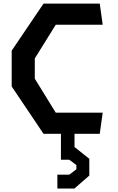

<svg xmlns="http://www.w3.org/2000/svg" viewBox="-20 -750 660 1076"><path d="M224 0H321.5V145H368L408 175V199L368 229H301.5V306.5H397L480.5 234V140L399 75H397.5V0H539L555.5 -118.5H292.5L175 -309V-422.5L292.5 -611.5H555.5L539 -730H224L45.5 -466V-265.5Z"/></svg>

Font: Monaspace Krypton SemiBold
Style: Regular
Weight: 600
Designer: Riley Cran & the Lettermatic Team
Foundry: Lettermatic
Version: Version 1.200 (Monaspace Krypton)